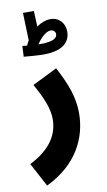

<svg xmlns="http://www.w3.org/2000/svg" viewBox="-140 -781 590 1060"><g transform="rotate(-10 155.0 -251.0)"><path d="M142 -486C267 -486 292 -545 292 -588C292 -636 260 -672 211 -672C186 -672 159 -662 134 -644L130 -732H69L74 -577C69 -569 64 -560 60 -550C50 -551 41 -552 34 -553L31 -493C50 -491 108 -486 142 -486ZM202 -610C218 -610 229 -599 229 -585C229 -566 211 -546 136 -546C132 -546 128 -546 123 -546C141 -574 174 -610 202 -610ZM35 230C210 146 278 4 278 -134C278 -218 251 -297 196 -399L57 -330C100 -253 129 -187 129 -128C129 -48 91 33 -36 97Z"/></g></svg>

Font: Noto Sans Arabic UI XCn XBd
Style: Regular
Weight: 800
Width: 2
Designer: Monotype Design Team, Nadine Chahine and Nizar Qandah
Foundry: Monotype Imaging Inc.
Version: Version 2.010